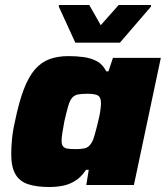

<svg xmlns="http://www.w3.org/2000/svg" viewBox="-20 -742 665 770"><path d="M178 8Q126 8 92 -3.5Q58 -15 41.5 -44Q25 -73 25 -124Q25 -149 28 -182.5Q31 -216 40 -255Q56 -333 75.5 -384Q95 -435 120.5 -464Q146 -493 179 -505Q212 -517 255 -517Q287 -517 316 -513Q345 -509 368.5 -496.5Q392 -484 406 -456H415L433 -510H625L517 0H326L336 -61H325Q306 -32 282 -17Q258 -2 231.5 3Q205 8 178 8ZM284 -144Q304 -144 316.5 -146.5Q329 -149 337 -156.5Q345 -164 351 -176Q355 -185 359.5 -200.5Q364 -216 368.5 -234Q373 -252 377 -269.5Q381 -287 383 -303Q385 -319 385 -328Q385 -351 373.5 -358.5Q362 -366 330 -366Q306 -366 292 -363Q278 -360 269 -349.5Q260 -339 253.5 -316.5Q247 -294 238 -255Q233 -227 230 -208.5Q227 -190 227 -177Q227 -163 232.5 -155.5Q238 -148 250.5 -146Q263 -144 284 -144ZM282 -571 216 -715V-722H338L384 -641L456 -722H586L585 -715L461 -571Z"/></svg>

Font: Saira SemiExpanded ExtraBold
Style: Italic
Weight: 800
Width: 6
Italic angle: -12°
Designer: Hector Gatti with collaboration of the Omnibus-Type team
Foundry: Omnibus-Type
Version: Version 1.101